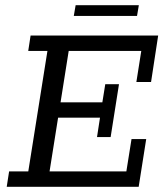

<svg xmlns="http://www.w3.org/2000/svg" viewBox="-20 -720 632 740"><path d="M5.9 0 15.1 -59.3H89L162.8 -523.7H88.8L97.9 -583H589.6L562.2 -404H505.6L524.5 -523.7H244.8L213.4 -325.7H374.5L385.7 -395.4H438.6L406.4 -191.7H353.9L365.4 -266.4H203.9L171 -59.3H467L486.9 -184H543.5L514.5 0ZM264.4 -658.5 271.5 -699.9H515.1L508.1 -658.5Z"/></svg>

Font: Rokkitt SemiBold
Style: Italic
Weight: 600
Italic angle: -9°
Designer: Vernon Adams
Foundry: Vernon Adams
Version: Version 3.103